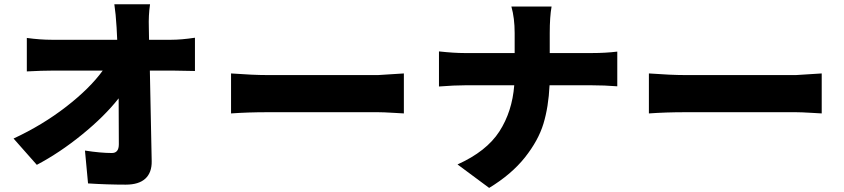

<svg xmlns="http://www.w3.org/2000/svg" viewBox="-20 -832 4040 919"><path d="M693.4 -641.6H798.8Q847.7 -641.6 913.1 -651.4V-492.2Q840.8 -494.1 807.6 -494.1H697.3Q706.1 -79.1 706.1 -60.5Q707 -5.9 675.8 22.9Q644.5 51.8 582 51.8Q492.2 51.8 401.4 45.9L386.7 -111.3Q461.9 -99.6 515.6 -99.6Q548.8 -99.6 548.8 -141.6Q548.8 -277.3 547.9 -361.3Q480.5 -275.4 373 -188Q265.6 -100.6 156.2 -43L44.9 -168.9Q183.6 -233.4 296.9 -321.3Q410.2 -409.2 471.7 -494.1H233.4Q182.6 -494.1 108.4 -490.2V-650.4Q171.9 -641.6 228.5 -641.6H541L538.1 -700.2Q534.2 -766.6 527.3 -811.5H698.2Q690.4 -758.8 692.4 -700.2Z M1085.9 -289.1V-480.5Q1192.4 -472.7 1258.8 -472.7H1790Q1795.9 -472.7 1913.1 -480.5V-289.1Q1910.2 -289.1 1862.3 -292Q1814.5 -294.9 1790 -294.9H1258.8Q1168 -294.9 1085.9 -289.1Z M2611.3 -578.1H2813.5Q2877.9 -578.1 2934.6 -585V-418.9Q2873 -423.8 2811.5 -423.8H2610.4Q2605.5 -320.3 2581.1 -239.7Q2556.6 -159.2 2492.2 -78.1Q2427.7 2.9 2321.3 67.4L2169.9 -44.9Q2308.6 -107.4 2370.1 -202.6Q2431.6 -297.9 2441.4 -423.8H2207Q2155.3 -423.8 2081.1 -418V-585.9Q2153.3 -578.1 2203.1 -578.1H2443.4V-673.8Q2443.4 -745.1 2427.7 -800.8H2620.1Q2611.3 -752 2611.3 -672.9Z M3085.9 -289.1V-480.5Q3192.4 -472.7 3258.8 -472.7H3790Q3795.9 -472.7 3913.1 -480.5V-289.1Q3910.2 -289.1 3862.3 -292Q3814.5 -294.9 3790 -294.9H3258.8Q3168 -294.9 3085.9 -289.1Z"/></svg>

Font: Gen Shin Gothic Heavy
Style: Bold
Weight: 900
Designer: [Source Han Sans]
Ryoko NISHIZUKA  (kana & ideographs); Paul D. Hunt (Latin, Greek & Cyrillic); Wenlong ZHANG  (bopomofo
Version: Version 1.002.20150607